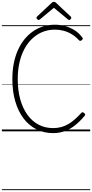

<svg xmlns="http://www.w3.org/2000/svg" viewBox="-20 -1414 991 2067"><path d="M552 19Q452 19 371 -22.5Q290 -64 232.5 -140.5Q175 -217 144 -324Q113 -431 113 -563Q113 -652 128 -729.5Q143 -807 172 -872.5Q201 -938 241.5 -988.5Q282 -1039 333 -1075Q384 -1111 444.5 -1129.5Q505 -1148 572 -1148Q626 -1148 680 -1133.5Q734 -1119 781.5 -1089.5Q829 -1060 864 -1013Q873 -1004 871.5 -997.5Q870 -991 861 -982Q851 -974 843.5 -974Q836 -974 827 -984Q792 -1022 751 -1046.5Q710 -1071 664.5 -1083Q619 -1095 572 -1095Q514 -1095 462 -1078.5Q410 -1062 365 -1029.5Q320 -997 284.5 -951.5Q249 -906 223.5 -846.5Q198 -787 184.5 -716Q171 -645 171 -563Q171 -442 198 -345Q225 -248 275 -178.5Q325 -109 395.5 -72Q466 -35 552 -35Q600 -35 641 -46.5Q682 -58 718 -79.5Q754 -101 787 -130.5Q820 -160 852 -195Q860 -205 868 -205.5Q876 -206 886 -197Q896 -188 897 -181.5Q898 -175 890 -166Q839 -105 786 -63.5Q733 -22 675.5 -1.5Q618 19 552 19ZM396 -1199Q389 -1199 381 -1207Q373 -1215 373 -1223Q373 -1226 374 -1229Q375 -1232 379 -1236L535 -1382Q540 -1388 545.5 -1391Q551 -1394 560 -1394Q569 -1394 574 -1391Q579 -1388 585 -1382L742 -1235Q745 -1232 746 -1228.5Q747 -1225 747 -1222Q747 -1214 739.5 -1206.5Q732 -1199 724 -1199Q720 -1199 716 -1201.5Q712 -1204 708 -1208L560 -1330L413 -1208Q408 -1204 404.5 -1201.5Q401 -1199 396 -1199ZM0 623H951V633H0ZM0 -20H951V0H0ZM0 -505H951V-500H0ZM0 -1143H951V-1133H0Z"/></svg>

Font: Playwrite CL Guides
Style: Regular
Weight: 400
Designer: Veronika Burian, José Scaglione
Foundry: TypeTogether
Version: Version 1.003